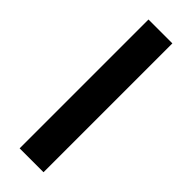

<svg xmlns="http://www.w3.org/2000/svg" viewBox="-235 -709 728 728"><g transform="rotate(45 129.0 -345.5)"><path d="M193 -691H65V0H193Z"/></g></svg>

Font: Fira Sans Condensed Medium
Style: Regular
Weight: 500
Width: 3
Designer: Carrois Corporate & Edenspiekermann AG
Foundry: Carrois Corporate GbR & Edenspiekermann AG
Version: Version 4.202;PS 004.202;hotconv 1.0.88;makeotf.lib2.5.64775